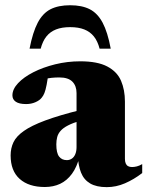

<svg xmlns="http://www.w3.org/2000/svg" viewBox="-20 -716 576 750"><path d="M297 -287 295.5 -245Q265 -236 246 -226.2Q227 -216.5 217 -205.2Q207 -194 203.5 -180.8Q200 -167.5 200 -152Q200 -118.5 210.8 -104.5Q221.5 -90.5 241 -90.5Q252 -90.5 260.8 -96.5Q269.5 -102.5 274.2 -114Q279 -125.5 279 -141.5V-352.5Q279 -380.5 262.8 -397Q246.5 -413.5 212 -413.5Q195.5 -413.5 181.5 -412Q167.5 -410.5 156.5 -407.5L171 -445.5Q166.5 -407 162.2 -385.2Q158 -363.5 153.5 -352.5Q149 -341.5 143 -334.5Q135 -324 118.5 -316.8Q102 -309.5 82 -309.5Q55 -309.5 41.8 -318.5Q28.5 -327.5 28.5 -343.5Q28.5 -367.5 50.5 -391Q72.5 -414.5 110.2 -433.8Q148 -453 195.5 -464.8Q243 -476.5 293.5 -476.5Q361 -476.5 399.2 -456.2Q437.5 -436 452.8 -400.5Q468 -365 468 -319V-95.5Q468 -85 471 -77.8Q474 -70.5 480.2 -67Q486.5 -63.5 495.5 -63.5Q504.5 -63.5 514.5 -66Q524.5 -68.5 535.5 -75V-40Q503 -15 468.2 0Q433.5 15 397 15Q356.5 15 332 0.5Q307.5 -14 296.5 -41.8Q285.5 -69.5 284 -108.5L291.5 -106Q280.5 -63.5 261 -37Q241.5 -10.5 215 2Q188.5 14.5 155 14.5Q92.5 14.5 57 -17Q21.5 -48.5 21.5 -109Q21.5 -137 32.5 -160.2Q43.5 -183.5 72.8 -204.2Q102 -225 156.2 -245.2Q210.5 -265.5 297 -287ZM254 -610Q221.5 -610 198.8 -601Q176 -592 161.2 -573.5Q146.5 -555 139 -526H95.5Q108 -590.5 127.5 -627.5Q147 -664.5 177.5 -680Q208 -695.5 254 -695.5Q300 -695.5 330.5 -680Q361 -664.5 380.8 -627.5Q400.5 -590.5 412.5 -526H369Q361.5 -555 346.8 -573.5Q332 -592 309.2 -601Q286.5 -610 254 -610Z"/></svg>

Font: Newsreader 36pt ExtraBold
Style: Regular
Weight: 800
Designer: Hugues Gentile
Foundry: Production Type
Version: Version 1.003